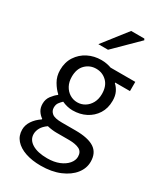

<svg xmlns="http://www.w3.org/2000/svg" viewBox="-233 -824 971 1137"><g transform="rotate(30 252.0 -255.5)"><path d="M246 224Q187 224 141.5 208.5Q96 193 70.5 164Q45 135 45 93Q45 62 64 33.5Q83 5 116 -17V-21Q98 -33 85.5 -52.5Q73 -72 73 -100Q73 -131 90.5 -154Q108 -177 126 -190V-194Q103 -214 83 -248Q63 -282 63 -325Q63 -378 88.5 -417Q114 -456 155.5 -477Q197 -498 246 -498Q266 -498 284 -494.5Q302 -491 315 -486H484V-423H383V-419Q401 -403 412.5 -379Q424 -355 424 -322Q424 -270 400 -232.5Q376 -195 336 -174.5Q296 -154 246 -154Q228 -154 209 -158.5Q190 -163 173 -171Q161 -160 151.5 -147Q142 -134 142 -113Q142 -90 160.5 -75Q179 -60 228 -60H322Q407 -60 449.5 -32.5Q492 -5 492 56Q492 101 462 139Q432 177 376.5 200.5Q321 224 246 224ZM246 -209Q274 -209 297.5 -223.5Q321 -238 335 -264Q349 -290 349 -325Q349 -379 319 -408.5Q289 -438 246 -438Q203 -438 173 -408.5Q143 -379 143 -325Q143 -290 157 -264Q171 -238 194.5 -223.5Q218 -209 246 -209ZM258 167Q304 167 338.5 153Q373 139 392.5 116Q412 93 412 68Q412 34 386.5 21Q361 8 314 8H230Q216 8 199.5 6Q183 4 167 0Q140 19 128.5 40Q117 61 117 82Q117 121 154.5 144Q192 167 258 167ZM183 -570 312 -735H402L407 -726L249 -570Z"/></g></svg>

Font: Source Sans 3
Style: Regular
Weight: 400
Designer: Paul D. Hunt
Foundry: Adobe
Version: Version 3.046;hotconv 1.0.118;makeotfexe 2.5.65603